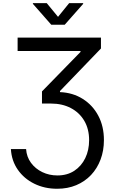

<svg xmlns="http://www.w3.org/2000/svg" viewBox="-20 -962 725 1197"><path d="M47.9 -32.7H142.6Q146 16.1 173.3 53.2Q200.7 90.3 243.9 111.1Q287.1 131.8 337.9 131.8Q398.9 131.8 443.1 102.8Q487.3 73.7 511.5 23.9Q535.6 -25.9 535.6 -87.9Q535.6 -157.7 505.4 -209Q475.1 -260.3 421.6 -288.3Q368.2 -316.4 298.3 -316.4H241.7V-392.1L481.9 -638.2V-644H89.8V-727.5H609.4V-659.7L354 -394.5V-387.7Q434.6 -384.3 496.3 -345.2Q558.1 -306.2 593 -240.2Q627.9 -174.3 627.9 -88.9Q627.9 -22.9 606.9 32.7Q585.9 88.4 547.4 129.2Q508.8 169.9 455.3 192.4Q401.9 214.8 336.4 214.8Q257.8 214.8 193.8 183.3Q129.9 151.9 91.1 96.2Q52.2 40.5 47.9 -32.7ZM271.5 -942.4 341.8 -856.9 411.1 -942.4H498.5V-938L383.3 -807.6H299.8L185.1 -938V-942.4Z"/></svg>

Font: Inter Variable
Style: Regular
Weight: 400
Designer: Rasmus Andersson
Foundry: rsms
Version: Version 4.001;git-9221beed3